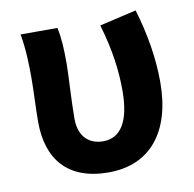

<svg xmlns="http://www.w3.org/2000/svg" viewBox="-70 -644 735 729"><g transform="rotate(-10 298.0 -280.0)"><path d="M292 14C453 14 544 -99 544 -290C544 -385 527 -481 499 -574L357 -541C387 -440 397 -359 397 -283C397 -160 357 -106 292 -106C240 -106 199 -138 199 -209C199 -282 206 -373 206 -423C206 -475 204 -521 195 -560H53C64 -499 65 -437 65 -393C65 -335 61 -278 61 -221C61 -78 134 14 292 14Z"/></g></svg>

Font: Kinto Sans
Style: Bold
Weight: 700
Designer: Authors: Ryoko NISHIZUKA  (kana & ideographs); Paul D. Hunt (Latin, Greek & Cyrillic); Wenlong ZHANG  (bopomofo); Sandol
Foundry: Adobe Systems Incorporated, ookami Inc.
Version: Version 0.001